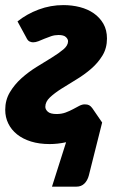

<svg xmlns="http://www.w3.org/2000/svg" viewBox="-21 -544 454 735"><path d="M221.5 -524.5Q254.5 -524.5 284.8 -516.8Q315 -509 338 -493Q361 -477 374.8 -453Q388.5 -429 388.5 -396.5Q388.5 -359.5 371 -331Q353.5 -302.5 327.2 -280Q301 -257.5 270.5 -239.2Q240 -221 213.8 -204.2Q187.5 -187.5 170 -171Q152.5 -154.5 152.5 -135Q152.5 -125 162.2 -116.2Q172 -107.5 195.5 -107.5Q214.5 -107.5 230 -113.2Q245.5 -119 258.5 -126Q271.5 -133 282.5 -138.8Q293.5 -144.5 303.5 -144.5Q314 -144.5 320.2 -141.2Q326.5 -138 333 -129L370 -75L319 128Q314 147 302 158.8Q290 170.5 272 170.5H178L232 0.5Q199.5 7.5 169 7.5Q129.5 7.5 98 -2.2Q66.5 -12 44.5 -29.5Q22.5 -47 10.8 -71Q-1 -95 -1 -123.5Q-1 -161 16.8 -190.8Q34.5 -220.5 61.2 -244.5Q88 -268.5 119.2 -287.8Q150.5 -307 177.2 -323.5Q204 -340 221.8 -355Q239.5 -370 239.5 -386Q239.5 -394.5 231.2 -402.2Q223 -410 203 -410Q188.5 -410 175 -405.5Q161.5 -401 149.2 -395.8Q137 -390.5 126 -386.2Q115 -382 105.5 -382Q99.5 -382 92.2 -385.2Q85 -388.5 79.5 -400.5L46 -462Q81.5 -490.5 127 -507.5Q172.5 -524.5 221.5 -524.5Z"/></svg>

Font: Lato Black
Style: Italic
Weight: 900
Italic angle: -7°
Designer: Lukasz Dziedzic
Foundry: tyPoland Lukasz Dziedzic
Version: Version 2.007; 2014-02-27